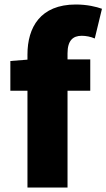

<svg xmlns="http://www.w3.org/2000/svg" viewBox="-20 -833 473 853"><path d="M26 -430H102V0H280V-430H381V-569H280V-596C280 -653 304 -674 343 -674C362 -674 383 -670 401 -662L433 -794C408 -803 367 -813 317 -813C159 -813 102 -711 102 -591V-568L26 -562Z"/></svg>

Font: Noto Sans CJK HK Black
Style: Regular
Weight: 900
Designer: Ryoko NISHIZUKA 西塚涼子 (kana, bopomofo & ideographs); Paul D. Hunt (Latin, Greek & Cyrillic); Sandoll Communications 산돌커뮤니
Foundry: Adobe
Version: Version 2.004;hotconv 1.0.118;makeotfexe 2.5.65603